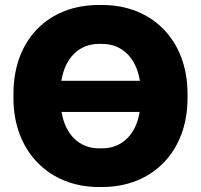

<svg xmlns="http://www.w3.org/2000/svg" viewBox="-20 -735 807 770"><path d="M34 -340C34 -131 174 15 376 15H390C593 15 732 -129 732 -340V-360C732 -571 593 -715 390 -715H376C171 -715 34 -573 34 -360ZM226 -411C241 -504 298 -559 377 -559H389C469 -559 526 -504 541 -411ZM540 -286C525 -194 468 -140 389 -140H377C299 -140 242 -194 227 -286Z"/></svg>

Font: Fixel Text ExtraBold
Style: Regular
Weight: 800
Width: 4
Designer: AlfaBravo + MacPaw
Foundry: Kyrylo Tkachov, Marchela Mozhyna, Serhii Makarenko, Maria Weinstein, Zakhar Kryvoshyya
Version: Version 1.211